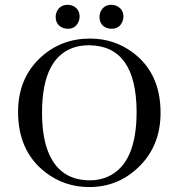

<svg xmlns="http://www.w3.org/2000/svg" viewBox="-20 -753 728 783"><path d="M346.7 -595.7C413.1 -595.7 471.7 -576.5 522.5 -538.1C597.3 -482.1 634.8 -400.4 634.8 -293C634.8 -201.2 603.8 -126.3 542 -68.4C486.7 -16.3 420.6 9.8 343.8 9.8C275.4 9.8 214.8 -11.1 162.1 -52.7C89.8 -110 53.7 -191.4 53.7 -296.9C53.7 -388 84.3 -461.9 145.5 -518.6C201.5 -570 268.6 -595.7 346.7 -595.7ZM346.7 -17.6C372.7 -17.6 396.8 -22.5 418.9 -32.2C497.7 -66.7 537.1 -154.9 537.1 -296.9C536.5 -476.6 472 -567.1 343.8 -568.4C325.5 -568.4 308.3 -566.4 292 -562.5C198.2 -537.8 151.4 -447.9 151.4 -293C151.4 -246.1 155.9 -204.8 165 -168.9C191.7 -68 252.3 -17.6 346.7 -17.6ZM304.7 -684.6C304.7 -678.1 303.4 -671.9 300.8 -666C293 -645.8 278.3 -635.7 256.8 -635.7C250.3 -635.7 244.1 -636.7 238.3 -638.7C217.4 -646.5 207 -661.8 207 -684.6C207 -691.1 208.3 -697.6 210.9 -704.1C219.4 -723.6 234.7 -733.4 256.8 -733.4C263.3 -733.4 269.9 -732.1 276.4 -729.5C295.2 -721 304.7 -706.1 304.7 -684.6ZM483.4 -684.6C483.4 -678.1 482.1 -671.9 479.5 -666C471.7 -645.8 456.7 -635.7 434.6 -635.7C428.7 -635.7 422.5 -636.7 416 -638.7C395.8 -646.5 385.7 -661.8 385.7 -684.6C385.7 -691.1 387 -697.6 389.6 -704.1C398.1 -723.6 413.1 -733.4 434.6 -733.4C441.1 -733.4 447.6 -732.1 454.1 -729.5C473.6 -721 483.4 -706.1 483.4 -684.6Z"/></svg>

Font: Abhaya Libre
Style: Regular
Weight: 400
Designer: Pushpananda Ekanayake, Sol Matas, Pathum Egodawatta
Foundry: Mooniak
Version: Version 1.041; ; ttfautohint (v1.5)